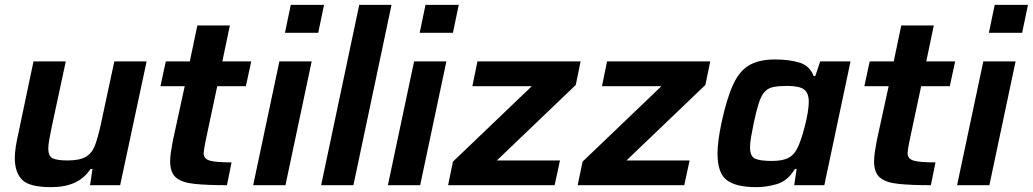

<svg xmlns="http://www.w3.org/2000/svg" viewBox="-20 -763 4255 791"><path d="M190 8Q102 8 71.5 -22Q41 -52 41 -113Q41 -132 45 -158.5Q49 -185 56 -215L118 -510H251L192 -235Q187 -209 183 -187.5Q179 -166 179 -152Q179 -119 197.5 -110.5Q216 -102 259 -102Q309 -102 334.5 -117.5Q360 -133 372 -166Q384 -199 395 -249L451 -510H584L475 0H351L361 -67H353Q328 -29 288 -10.5Q248 8 190 8Z M915 0Q832 0 780.5 -5.5Q729 -11 705 -31.5Q681 -52 681 -98Q681 -115 684 -136Q687 -157 692 -183L741 -408H641L663 -510H762L793 -658H927L896 -510H1015L993 -408H875L829 -192Q828 -187 825.5 -174.5Q823 -162 821 -149.5Q819 -137 819 -132Q819 -109 843.5 -101.5Q868 -94 934 -94Z M1154 -628 1178 -743H1315L1291 -628ZM1023 0 1131 -510H1264L1156 0Z M1303 0 1460 -743H1593L1436 0Z M1709 -628 1733 -743H1870L1846 -628ZM1578 0 1686 -510H1819L1711 0Z M1826 0 1846 -97 2171 -408H1926L1947 -510H2372L2352 -413L2027 -102H2287L2265 0Z M2360 0 2380 -97 2705 -408H2460L2481 -510H2906L2886 -413L2561 -102H2821L2799 0Z M3096 8Q3012 8 2974 -21Q2936 -50 2936 -131Q2936 -180 2953 -260Q2975 -361 3001.5 -417Q3028 -473 3068.5 -495.5Q3109 -518 3173 -518Q3232 -518 3274 -505Q3316 -492 3332 -450H3339L3359 -510H3484L3376 0H3252L3262 -67H3255Q3225 -18 3182 -5Q3139 8 3096 8ZM3160 -100Q3202 -100 3226 -111.5Q3250 -123 3263 -149Q3271 -163 3279.5 -188Q3288 -213 3295.5 -242Q3303 -271 3307.5 -298Q3312 -325 3312 -343Q3312 -380 3292.5 -394.5Q3273 -409 3223 -409Q3188 -409 3166 -404.5Q3144 -400 3130 -384.5Q3116 -369 3106 -338Q3096 -307 3085 -255Q3078 -221 3074 -197Q3070 -173 3070 -156Q3070 -119 3090.5 -109.5Q3111 -100 3160 -100Z M3815 0Q3732 0 3680.5 -5.5Q3629 -11 3605 -31.5Q3581 -52 3581 -98Q3581 -115 3584 -136Q3587 -157 3592 -183L3641 -408H3541L3563 -510H3662L3693 -658H3827L3796 -510H3915L3893 -408H3775L3729 -192Q3728 -187 3725.5 -174.5Q3723 -162 3721 -149.5Q3719 -137 3719 -132Q3719 -109 3743.5 -101.5Q3768 -94 3834 -94Z M4054 -628 4078 -743H4215L4191 -628ZM3923 0 4031 -510H4164L4056 0Z"/></svg>

Font: Saira SemiBold
Style: Italic
Weight: 600
Italic angle: -12°
Designer: Hector Gatti with collaboration of the Omnibus-Type team
Foundry: Omnibus-Type
Version: Version 1.100; ttfautohint (v1.8.3)